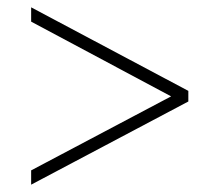

<svg xmlns="http://www.w3.org/2000/svg" viewBox="-20 -620 599 524"><path d="M65 -116V-155L447 -357L65 -561V-600L494 -372V-343Z"/></svg>

Font: Noto Serif Thai ExtraLight
Style: Regular
Weight: 250
Version: Version 2.001